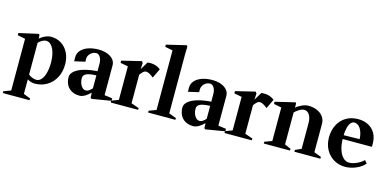

<svg xmlns="http://www.w3.org/2000/svg" viewBox="-97 -1333 4189 2062"><g transform="rotate(15 1998.0 -302.0)"><path d="M210.8 -13.2 216.6 -17.4V160.2L209 149.2L292.4 181.8V201.8H-4.8V181.8L83.4 148.8L75.4 160.2V-431.4L83.8 -421.6L-10 -439.8V-464.2L206.6 -512.8L214.2 -500.8L217.4 -453.6L211.6 -457.8Q238.8 -484.2 274.9 -500.3Q311 -516.4 341.6 -516.4Q405.4 -516.4 455.6 -484.7Q505.8 -453 534.1 -396.5Q562.4 -340 562.4 -268Q562.4 -186 528.5 -121.5Q494.6 -57 434.3 -20.7Q374 15.6 297.6 15.6Q277.8 15.6 254 8.1Q230.2 0.6 210.8 -13.2ZM306.6 -28.4Q336.8 -28.4 360.6 -56Q384.4 -83.6 397.6 -133Q410.8 -182.4 410.8 -245Q410.8 -308 397.1 -357Q383.4 -406 358.4 -433.5Q333.4 -461 301.6 -461Q280 -461 255.2 -447.1Q230.4 -433.2 212.8 -411.4L216.6 -424.8V-54.4L211.2 -67.8Q232.2 -48.6 258.7 -38.5Q285.2 -28.4 306.6 -28.4Z M633.2 -147Q633.2 -187.2 672.9 -218.1Q712.6 -249 778.6 -266.6Q844.6 -284.2 924.6 -288.2L917 -279.8V-371Q917 -415.8 898.8 -444.3Q880.6 -472.8 853.8 -472.8Q832 -472.8 811.3 -460.7Q790.6 -448.6 777.6 -428.5Q764.6 -408.4 764 -385Q764.4 -366.4 765 -353L647.2 -325.8Q646.2 -336.6 646.2 -371Q646.2 -413.4 674 -446.2Q701.8 -479 752.7 -497.5Q803.6 -516 870 -516Q924.2 -516 966.9 -500Q1009.6 -484 1033.3 -455.5Q1057 -427 1057 -391V-51.2L1048.6 -60.4L1144.8 -47.2V-19.8L930.2 15.8L919 5L916.6 -58L921.6 -53.8Q851.8 16 797.2 16Q741.8 16 704.7 -6.8Q667.6 -29.6 650.4 -66.4Q633.2 -103.2 633.2 -147ZM922.2 -103.4 917 -89.4V-255.6L926.6 -241.8Q848 -240.2 810.4 -224.7Q772.8 -209.2 772.8 -171.6Q772.8 -141.2 782.7 -114.5Q792.6 -87.8 809.9 -71.7Q827.2 -55.6 849.2 -55.6Q865.6 -55.6 882.4 -66.7Q899.2 -77.8 922.2 -103.4Z M1141 -20.6 1226.4 -52.6 1218.4 -41.6V-430.6L1226.8 -420.8L1133 -439V-463.4L1349.6 -516L1362.8 -499.4L1358.6 -418.6L1353.8 -419.8L1411.6 -517Q1430 -520.4 1455.5 -519.2Q1481 -518 1507.8 -508.8Q1534.6 -499.6 1557.6 -480.8L1508.2 -376L1491.8 -387.6Q1468.8 -404.4 1453 -411.6Q1437.2 -418.8 1420.4 -418.8Q1408.6 -418.8 1394.2 -407.1Q1379.8 -395.4 1361 -370.4Q1354.6 -363.8 1345.8 -353.2L1359.2 -375.4V-41.6L1351.2 -52.6L1445.4 -20V0H1141Z M1557 -20 1645.2 -53 1637.2 -41.6V-720.6L1645.6 -710.8L1551.8 -729V-753.4L1772 -806L1780.8 -789.8L1778.4 -718V-41.6L1770.8 -53L1860.2 -19.6V0H1557Z M1898.2 -147Q1898.2 -187.2 1937.9 -218.1Q1977.6 -249 2043.6 -266.6Q2109.6 -284.2 2189.6 -288.2L2182 -279.8V-371Q2182 -415.8 2163.8 -444.3Q2145.6 -472.8 2118.8 -472.8Q2097 -472.8 2076.3 -460.7Q2055.6 -448.6 2042.6 -428.5Q2029.6 -408.4 2029 -385Q2029.4 -366.4 2030 -353L1912.2 -325.8Q1911.2 -336.6 1911.2 -371Q1911.2 -413.4 1939 -446.2Q1966.8 -479 2017.7 -497.5Q2068.6 -516 2135 -516Q2189.2 -516 2231.9 -500Q2274.6 -484 2298.3 -455.5Q2322 -427 2322 -391V-51.2L2313.6 -60.4L2409.8 -47.2V-19.8L2195.2 15.8L2184 5L2181.6 -58L2186.6 -53.8Q2116.8 16 2062.2 16Q2006.8 16 1969.7 -6.8Q1932.6 -29.6 1915.4 -66.4Q1898.2 -103.2 1898.2 -147ZM2187.2 -103.4 2182 -89.4V-255.6L2191.6 -241.8Q2113 -240.2 2075.4 -224.7Q2037.8 -209.2 2037.8 -171.6Q2037.8 -141.2 2047.7 -114.5Q2057.6 -87.8 2074.9 -71.7Q2092.2 -55.6 2114.2 -55.6Q2130.6 -55.6 2147.4 -66.7Q2164.2 -77.8 2187.2 -103.4Z M2406 -20.6 2491.4 -52.6 2483.4 -41.6V-430.6L2491.8 -420.8L2398 -439V-463.4L2614.6 -516L2627.8 -499.4L2623.6 -418.6L2618.8 -419.8L2676.6 -517Q2695 -520.4 2720.5 -519.2Q2746 -518 2772.8 -508.8Q2799.6 -499.6 2822.6 -480.8L2773.2 -376L2756.8 -387.6Q2733.8 -404.4 2718 -411.6Q2702.2 -418.8 2685.4 -418.8Q2673.6 -418.8 2659.2 -407.1Q2644.8 -395.4 2626 -370.4Q2619.6 -363.8 2610.8 -353.2L2624.2 -375.4V-41.6L2616.2 -52.6L2710.4 -20V0H2406Z M2843 -20 2937.2 -54.4 2924.4 -37.4V-434.2L2943 -418.4L2839 -439V-463.4L3059.2 -516L3066.8 -504L3066 -445.4L3053.4 -449.4Q3085.8 -477.8 3126.9 -497Q3168 -516.2 3201.2 -516.2Q3256.4 -516.2 3299.9 -497.2Q3343.4 -478.2 3367.7 -443.9Q3392 -409.6 3392 -366V-36.8L3382.2 -53.6L3472.2 -20V0.6L3183 0V-20L3265 -56.4L3250.4 -35V-338Q3250.4 -393.2 3228.1 -427.7Q3205.8 -462.2 3170.2 -462.2Q3145.6 -462.2 3114.1 -443.1Q3082.6 -424 3055.2 -395L3066 -422.6V-35L3053.2 -55.8L3134.2 -20V0H2843Z M3501.8 -244Q3501.8 -323.8 3533.4 -385.6Q3565 -447.4 3622.7 -481.6Q3680.4 -515.8 3757.6 -515.8Q3818.8 -515.8 3867.8 -491Q3916.8 -466.2 3945.4 -417.2Q3974 -368.2 3974 -299.2Q3974 -276 3973 -266H3634.6L3649 -277.8Q3648.2 -208.4 3664.8 -154.2Q3681.4 -100 3711.5 -69.3Q3741.6 -38.6 3779.6 -38.6Q3817.6 -38.6 3862.6 -58.6Q3907.6 -78.6 3939.2 -109.8L3966.6 -78.8Q3932.8 -37.2 3871.8 -10.6Q3810.8 16 3749.6 16Q3680.2 16 3623.4 -17.3Q3566.6 -50.6 3534.2 -110.1Q3501.8 -169.6 3501.8 -244ZM3633.2 -308.2 3840.8 -312.2 3826 -297.6Q3824.4 -354.6 3809.7 -393.5Q3795 -432.4 3772.7 -451Q3750.4 -469.6 3725.6 -469.6Q3703.8 -469.6 3686.6 -450.6Q3669.4 -431.6 3659 -392.1Q3648.6 -352.6 3647.6 -294Z"/></g></svg>

Font: Wittgenstein
Style: Regular
Weight: 400
Designer: Jörg Drees
Foundry: Jörg Drees
Version: Version 1.003;Glyphs 3.1.2 (3151)